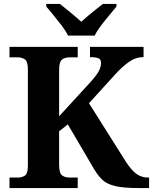

<svg xmlns="http://www.w3.org/2000/svg" viewBox="-20 -951 774 971"><path d="M28 0V-53H70Q91 -53 106 -63Q121 -73 121 -113V-600Q121 -640 106 -650.5Q91 -661 70 -661H28V-714H373V-661H331Q309 -661 294 -650Q279 -639 279 -596V-363L434 -532Q466 -567 478.5 -589.5Q491 -612 491 -633Q491 -650 478.5 -656Q466 -662 435 -662V-714H706V-662Q666 -662 631.5 -637.5Q597 -613 562 -574L430 -429L616 -134Q646 -88 671.5 -70.5Q697 -53 730 -53H734V0H680Q604 0 562.5 -10Q521 -20 499 -40.5Q477 -61 458 -92L323 -322L279 -287V-118Q279 -75 294 -64Q309 -53 331 -53H373V0ZM324 -771Q313 -794 293 -820.5Q273 -847 251.5 -873Q230 -899 214 -918V-931H283Q304 -915 336.5 -888Q369 -861 391 -841Q406 -855 426 -871.5Q446 -888 466 -904Q486 -920 500 -931H569V-918Q554 -899 532 -873Q510 -847 490 -820.5Q470 -794 459 -771Z"/></svg>

Font: Noto Serif
Style: Bold
Weight: 700
Designer: Monotype Design Team
Foundry: Monotype Imaging Inc.
Version: Version 2.014